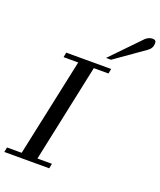

<svg xmlns="http://www.w3.org/2000/svg" viewBox="-256 -1052 967 1157"><g transform="rotate(20 228.0 -473.5)"><path d="M59 -690H347L341 -659H247L114 -31H207L201 0H-87L-81 -31H13L147 -659H53ZM543 -926Q543 -894 516 -875L327 -742H295L475 -928Q495 -947 521 -947Q543 -947 543 -926Z"/></g></svg>

Font: GFS Didot
Style: Italic
Weight: 400
Italic angle: -12°
Designer: Takis Katsoulidis and George D. Matthiopoulos
Foundry: George Matthiopoulos and Takis Katsoulidis
Version: Version 1.0